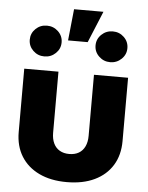

<svg xmlns="http://www.w3.org/2000/svg" viewBox="-58 -890 731 947"><g transform="rotate(5 308.0 -416.5)"><path d="M307.6 9.8Q228.5 9.8 170.9 -17.8Q113.3 -45.4 82 -95.9Q50.8 -146.5 50.8 -215.8V-529.3H220.2V-226.6Q220.2 -196.3 230.7 -174.3Q241.2 -152.3 261 -140.9Q280.8 -129.4 308.1 -129.4Q335.9 -129.4 355.5 -140.9Q375 -152.3 385.5 -174.3Q396 -196.3 396 -226.6V-529.3H564.9V-215.8Q564.9 -146.5 533.9 -95.9Q502.9 -45.4 445.3 -17.8Q387.7 9.8 307.6 9.8ZM469.7 -598.1Q437.5 -598.1 414.3 -620.4Q391.1 -642.6 391.1 -674.3Q391.1 -706.1 414.3 -728.3Q437.5 -750.5 470.2 -750.5Q502.9 -750.5 525.9 -728.3Q548.8 -706.1 548.8 -674.3Q548.8 -642.6 525.6 -620.4Q502.4 -598.1 469.7 -598.1ZM144 -598.1Q111.3 -598.1 88.4 -620.4Q65.4 -642.6 65.4 -674.3Q65.4 -706.1 88.4 -728.3Q111.3 -750.5 144 -750.5Q176.8 -750.5 200 -728.3Q223.1 -706.1 223.1 -674.3Q223.1 -642.6 200 -620.4Q176.8 -598.1 144 -598.1ZM253.9 -687 270 -842.8H415.5L351.1 -687Z"/></g></svg>

Font: Inter 24pt ExtraBold
Style: Regular
Weight: 800
Designer: Rasmus Andersson
Foundry: rsms
Version: Version 4.001;git-66647c0bb